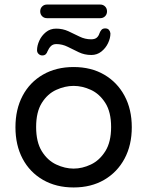

<svg xmlns="http://www.w3.org/2000/svg" viewBox="-20 -815 648 845"><path d="M304 10Q227 10 169 -23.5Q111 -57 79.5 -116.5Q48 -176 48 -255Q48 -334 79.5 -393.5Q111 -453 169 -486.5Q227 -520 304 -520Q381 -520 438.5 -486.5Q496 -453 528 -393.5Q560 -334 560 -255Q560 -176 528 -116.5Q496 -57 438.5 -23.5Q381 10 304 10ZM304 -73Q342 -73 380 -91Q418 -109 443.5 -149.5Q469 -190 469 -256Q469 -322 443.5 -362Q418 -402 380 -419.5Q342 -437 304 -437Q266 -437 227.5 -419.5Q189 -402 164 -362Q139 -322 139 -256Q139 -190 164 -149.5Q189 -109 227.5 -91Q266 -73 304 -73ZM166 -571Q157 -571 150 -577.5Q143 -584 143 -594Q143 -614 153 -636Q163 -658 182 -673.5Q201 -689 227 -689Q256 -689 281 -677.5Q306 -666 330 -654Q354 -642 381 -642Q397 -642 405.5 -649Q414 -656 418 -669Q421 -677 426.5 -683.5Q432 -690 443 -690Q454 -690 459.5 -683.5Q465 -677 466 -668Q466 -647 455.5 -625Q445 -603 426 -588Q407 -573 382 -573Q352 -573 327 -585Q302 -597 278 -609Q254 -621 228 -621Q213 -621 204 -612Q195 -603 189 -589Q187 -582 181.5 -576.5Q176 -571 166 -571ZM187 -735Q174 -735 165.5 -743.5Q157 -752 157 -765Q157 -778 165.5 -786.5Q174 -795 187 -795H421Q434 -795 442.5 -786.5Q451 -778 451 -765Q451 -752 442.5 -743.5Q434 -735 421 -735Z"/></svg>

Font: Varela Round
Style: Regular
Weight: 400
Designer: Joe Prince, Avraham Cornfeld
Foundry: Joe Prince, Avraham Cornfeld
Version: Version 3.010; ttfautohint (v1.8.4.7-5d5b)